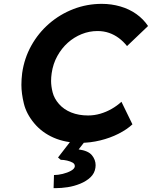

<svg xmlns="http://www.w3.org/2000/svg" viewBox="-20 -731 788 996"><path d="M397 10Q320 10 259 -16.5Q198 -43 157.5 -91.5Q117 -140 104 -193Q91 -246 91 -291Q91 -320 95 -352Q106 -429 142.5 -494.5Q179 -560 235 -608.5Q291 -657 361 -684Q431 -711 508 -711Q558 -711 604.5 -697.5Q651 -684 687.5 -658Q724 -632 748 -596L639 -492Q620 -516 596.5 -533.5Q573 -551 545.5 -560.5Q518 -570 486 -570Q443 -570 403.5 -554Q364 -538 332 -509.5Q300 -481 277.5 -440.5Q255 -400 248 -351Q245 -330 245 -311Q245 -284 253 -252Q261 -220 286 -191.5Q311 -163 349.5 -147.5Q388 -132 437 -132Q469 -132 500 -141Q531 -150 559 -166Q587 -182 610 -203L667 -86Q638 -59 594.5 -37Q551 -15 499.5 -2.5Q448 10 397 10ZM258 245 260 177Q281 177 305.5 171Q330 165 348 155Q366 145 368 133Q368 131 368 130Q368 119 356.5 112.5Q345 106 328 102Q311 98 295 98L281 86L366 -24H441L388 44Q438 51 457 74.5Q476 98 476 126Q476 132 475 139Q471 168 449.5 188.5Q428 209 396 222Q364 235 331 240Q298 245 269 245Q263 245 258 245Z"/></svg>

Font: Lexend SemBd
Style: Italic
Weight: 600
Italic angle: -8.13011°
Designer: Bonnie Shaver-Troup, Thomas Jockin
Foundry: Lexend
Version: Version 1.007